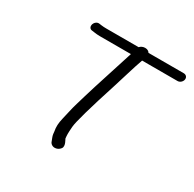

<svg xmlns="http://www.w3.org/2000/svg" viewBox="-160 -812 1080 1071"><g transform="rotate(30 380.0 -276.5)"><path d="M238.2 -629C225.9 -629 215.2 -629.6 206.1 -630.9L191.6 -632.9C174.3 -635.8 160.9 -621.4 157.2 -609.3C153.6 -597.4 157 -579.9 176.3 -579L190 -577.1C201.4 -575.2 215 -574 229.4 -574H427.8C426.6 -570.5 424.5 -564 422.8 -558.5C393.5 -464.1 349.6 -333.3 321.8 -239L304.8 -181.5C291.8 -137.4 290.1 -121.7 277.4 -69.7C270 -39.2 268.6 -12.9 273.8 12.4L275.6 29.5C277 42.8 286.3 60.8 288.6 68.9C292.1 81.6 307.5 95.8 331.1 90C342.1 87.2 350.8 80.6 357 72.3C371.4 53.2 348 20.3 347 16.4C344.9 -6.7 344 -11.5 347.6 -59.8C350 -91.4 380 -198.6 437.6 -376.8C457.8 -439.4 477.5 -510.8 500 -574H728.2C743.8 -574 757.7 -587.1 760.1 -602C762.6 -617.8 751.3 -629 736.9 -629H509.3C504.4 -638 493.9 -644 480 -644C466 -644 453.8 -638.1 445.8 -629Z"/></g></svg>

Font: MewTooHand
Style: BdWideIta
Weight: 400
Designer: Mew Too, Robert Jablonski
Version: Version 0.77